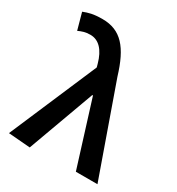

<svg xmlns="http://www.w3.org/2000/svg" viewBox="-174 -828 872 947"><g transform="rotate(30 262.0 -354.0)"><path d="M138 10 276 -368H280L395 0H518L338 -509C295 -651 239 -718 133 -718C81 -718 55 -710 27 -699L53 -605C73 -614 91 -621 120 -621C168 -621 203 -584 222 -515L227 -497L14 0Z"/></g></svg>

Font: DAIFUKU Sans Semibold
Style: Regular
Weight: 600
Designer: Original font ‘Source Sans 3’ : Paul D. Hunt
Foundry: Daifuku
Version: Version 1.000